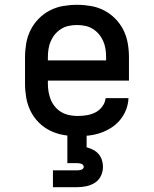

<svg xmlns="http://www.w3.org/2000/svg" viewBox="-20 -558 640 798"><path d="M302 8Q273 8 244 3Q215 -2 188.5 -15Q162 -28 141 -49Q120 -70 107 -96.5Q94 -123 89 -152Q84 -181 84 -210V-320Q84 -349 89 -378Q94 -407 107 -433Q120 -459 140.5 -480Q161 -501 187 -514.5Q213 -528 242 -533Q271 -538 300 -538Q329 -538 358 -533Q387 -528 413 -514.5Q439 -501 459.5 -480Q480 -459 493 -433Q506 -407 511 -378Q516 -349 516 -320V-223H179V-210Q179 -193 182 -175.5Q185 -158 191.5 -142.5Q198 -127 209.5 -113.5Q221 -100 236 -91.5Q251 -83 268 -79.5Q285 -76 302 -76Q321 -76 340 -79Q359 -82 376 -90.5Q393 -99 405 -115Q417 -131 419 -150H514Q513 -125 504 -102Q495 -79 479.5 -60Q464 -41 443 -27.5Q422 -14 399 -6Q376 2 351.5 5Q327 8 302 8ZM421 -307V-320Q421 -337 418.5 -354Q416 -371 409 -387Q402 -403 391 -416Q380 -429 365.5 -438Q351 -447 334 -450.5Q317 -454 300 -454Q283 -454 266 -450.5Q249 -447 234.5 -438Q220 -429 209 -416Q198 -403 191 -387Q184 -371 181.5 -354Q179 -337 179 -320V-307ZM200 220V150H300Q304 150 308.5 149.5Q313 149 317.5 147.5Q322 146 325 143Q328 140 328 135Q328 131 325 127.5Q322 124 317.5 122.5Q313 121 308.5 120.5Q304 120 300 120H260V0H340V54Q354 58 367 64.5Q380 71 389.5 82Q399 93 403.5 107Q408 121 408 135Q408 155 399.5 173Q391 191 374.5 201.5Q358 212 338.5 216Q319 220 300 220Z"/></svg>

Font: Iosevka Curly Slab MdEx
Style: Regular
Weight: 500
Width: 7
Monospace: yes
Designer: Belleve Invis
Foundry: Belleve Invis
Version: Version 11.1.0; ttfautohint (v1.8.3)